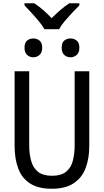

<svg xmlns="http://www.w3.org/2000/svg" viewBox="-20 -1153 640 1183"><path d="M298 10Q216 10 165.5 -22.5Q115 -55 92.5 -114.5Q70 -174 70 -254V-714H160V-259Q160 -203 172.5 -160Q185 -117 215.5 -93.5Q246 -70 300 -70Q357 -70 387.5 -95Q418 -120 429 -163.5Q440 -207 440 -260V-714H530V-252Q530 -178 508 -118.5Q486 -59 435 -24.5Q384 10 298 10ZM414 -800Q392 -800 376 -814.5Q360 -829 360 -859Q360 -890 376 -903Q392 -916 414 -916Q436 -916 452.5 -903Q469 -890 469 -859Q469 -829 452.5 -814.5Q436 -800 414 -800ZM185 -800Q163 -800 147 -814.5Q131 -829 131 -859Q131 -890 147 -903Q163 -916 185 -916Q207 -916 223.5 -903Q240 -890 240 -859Q240 -829 223.5 -814.5Q207 -800 185 -800ZM254 -973Q241 -996 219 -1022.5Q197 -1049 173 -1075Q149 -1101 131 -1120V-1133H191Q217 -1116 245 -1092Q273 -1068 298 -1041Q325 -1068 353 -1092Q381 -1116 407 -1133H469V-1120Q450 -1101 425.5 -1075Q401 -1049 378.5 -1022.5Q356 -996 344 -973Z"/></svg>

Font: Noto Sans Mono
Style: Regular
Weight: 400
Designer: Monotype Design Team
Foundry: Monotype Imaging Inc.
Version: Version 2.014